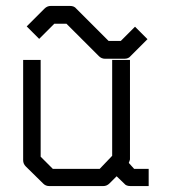

<svg xmlns="http://www.w3.org/2000/svg" viewBox="-20 -678 580 647"><path d="M373 -84 349 -60Q340 -51 328 -51H146Q134 -51 126 -59L67 -117Q58 -126 58 -138V-476H117V-150L158 -109H316L358 -153V-476H418V-141Q418 -139 414 -129L432 -109H481V-51H420Q405 -51 399 -59ZM91 -568 70 -589 130 -649Q139 -658 151 -658H216Q230 -658 237 -649L346 -540H387L435 -588L456 -567L477 -546L420 -489Q413 -480 399 -480H334Q322 -480 313 -489L204 -598H163L112 -547Z"/></svg>

Font: ibm3270
Style: Regular
Weight: 400
Monospace: yes
Version: Version 2.0.3